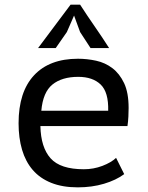

<svg xmlns="http://www.w3.org/2000/svg" viewBox="-20 -793 638 827"><path d="M515 -43Q480 -17 428 -1.5Q376 14 315 14Q249 14 200.5 -5.5Q152 -25 121 -61Q90 -97 75 -148Q60 -199 60 -262Q60 -397 126.5 -468.5Q193 -540 316 -540Q355 -540 394 -531.5Q433 -523 464 -499.5Q495 -476 514.5 -435Q534 -394 534 -328Q534 -312 533 -291Q532 -270 529 -250H154Q156 -158 198 -111Q240 -64 341 -64Q383 -64 421 -78.5Q459 -93 480 -113ZM446 -316Q448 -396 413.5 -429Q379 -462 317 -462Q247 -462 206 -429Q165 -396 158 -316ZM284 -773H325Q356 -725 388 -679Q420 -633 450 -586H370L325 -655L299 -726L268 -655L220 -586H144Z"/></svg>

Font: PT Sans Caption
Style: Regular
Weight: 400
Designer: A.Korolkova, O.Umpeleva, V.Yefimov
Foundry: ParaType Ltd
Version: Version 2.004W OFL